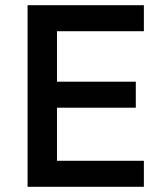

<svg xmlns="http://www.w3.org/2000/svg" viewBox="-20 -718 633 738"><path d="M533 0V-100H199V-304H502V-404H199V-598H533V-698H86V0Z"/></svg>

Font: IBM Plex Thai Looped Medium
Style: Regular
Weight: 500
Designer: Mike Abbink, Paul van der Laan, Pieter van Rosmalen, Ben Mitchell, Mark Frömberg
Foundry: Bold Monday
Version: Version 1.0